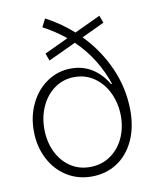

<svg xmlns="http://www.w3.org/2000/svg" viewBox="-85 -816 723 893"><g transform="rotate(-10 276.5 -370.0)"><path d="M346.2 -634.3Q420.4 -558.1 462.9 -462.2Q505.4 -366.2 505.9 -260.7Q505.9 -178.2 476.3 -116.7Q446.8 -55.2 394.8 -22.2Q342.8 10.7 276.4 10.7Q210.4 10.7 158.2 -22.5Q106 -55.7 76.4 -114.3Q46.9 -172.9 46.9 -245.1Q46.9 -316.9 76.2 -375.5Q105.5 -434.1 156 -467.5Q206.5 -501 267.6 -501Q324.2 -501 367.4 -473.1Q410.6 -445.3 438.5 -397.5H443.4Q423.8 -457 389.6 -512.5Q355.5 -567.9 306.2 -615.7L175.8 -554.7L163.1 -589.8L275.9 -642.6Q228.5 -681.6 169.9 -712.9L189.5 -751Q258.8 -714.8 317.4 -662.1L440.4 -719.7L453.1 -684.6ZM458 -243.2Q458 -300.3 435.5 -349.9Q413.1 -399.4 371.6 -429.2Q330.1 -459 276.4 -459Q224.1 -459 183.1 -430.2Q142.1 -401.4 119.4 -352.5Q96.7 -303.7 96.7 -245.1Q96.7 -187 118.9 -138.9Q141.1 -90.8 181.9 -62.5Q222.7 -34.2 276.4 -34.2Q329.6 -34.2 370.8 -61.8Q412.1 -89.4 435.1 -137Q458 -184.6 458 -243.2Z"/></g></svg>

Font: Pretendard Std ExtraLight
Style: Regular
Weight: 200
Designer: Base glyphs from Inter by Rasmus Andersson; Hangeul glyphs from Noto Sans CJK(Source Han Sans) by Jang Soo-young and Kan
Foundry: Kil Hyung-jin
Version: Version 1.309